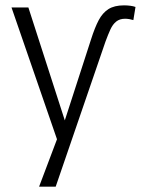

<svg xmlns="http://www.w3.org/2000/svg" viewBox="-20 -517 541 717"><path d="M320 -370Q334 -414 348.5 -441.5Q363 -469 385 -483Q407 -497 443 -497Q455 -497 466.5 -495.5Q478 -494 486 -491L478 -442Q472 -444 463.5 -445.5Q455 -447 447 -447Q427 -447 414 -436.5Q401 -426 392.5 -407.5Q384 -389 374 -362L188 180H126L200 -16L198 18L23 -489H86L227 -52H217Z"/></svg>

Font: Nunito Sans 10pt Condensed Light
Style: Regular
Weight: 300
Width: 3
Designer: Vernon Adams
Foundry: Vernon Adams
Version: Version 3.101;gftools[0.9.27]